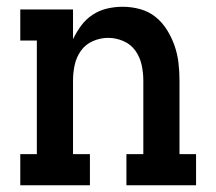

<svg xmlns="http://www.w3.org/2000/svg" viewBox="-20 -548 640 568"><path d="M40 0V-92H89V-428H40V-520H196V-432Q206 -453 220 -472Q234 -491 253.5 -504Q273 -517 296 -522.5Q319 -528 343 -528Q369 -528 394.5 -521Q420 -514 440 -498Q460 -482 474 -459.5Q488 -437 496.5 -412.5Q505 -388 508 -362Q511 -336 511 -310V-92H560V0H354V-92H404V-310Q404 -333 399 -356Q394 -379 380.5 -398Q367 -417 345 -426.5Q323 -436 300 -436Q277 -436 255 -426.5Q233 -417 219.5 -398Q206 -379 201 -356Q196 -333 196 -310V-92H246V0Z"/></svg>

Font: Iosevka Etoile Semibold
Style: Regular
Weight: 600
Designer: Belleve Invis
Foundry: Belleve Invis
Version: Version 22.1.2; ttfautohint (v1.8.4)